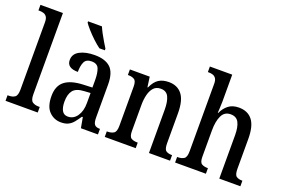

<svg xmlns="http://www.w3.org/2000/svg" viewBox="-101 -1093 2099 1429"><g transform="rotate(20 948.5 -378.0)"><path d="M13 0V-44H23Q52 -44 70.5 -57Q89 -70 89 -116V-650Q89 -679 79 -693Q69 -707 54 -711.5Q39 -716 23 -716H13V-760H191V-116Q191 -70 210 -57Q229 -44 258 -44H268V0Z M454 10Q399 10 360.5 -29Q322 -68 322 -151Q322 -231 370 -269Q418 -307 516 -311L587 -314V-373Q587 -428 574 -461.5Q561 -495 516 -495Q473 -495 459 -465Q445 -435 445 -386Q358 -386 358 -449Q358 -498 404.5 -522.5Q451 -547 522 -547Q605 -547 647 -508Q689 -469 689 -374V-115Q689 -74 701 -59Q713 -44 742 -44H745V0H610L595 -83H588Q569 -55 552 -34Q535 -13 512 -1.5Q489 10 454 10ZM488 -48Q533 -48 560.5 -88Q588 -128 588 -191V-271L540 -268Q476 -265 451.5 -234Q427 -203 427 -145Q427 -100 441.5 -74Q456 -48 488 -48ZM536 -606Q511 -624 480.5 -652.5Q450 -681 424.5 -710Q399 -739 388 -756V-766H498Q507 -744 521.5 -717Q536 -690 551.5 -664Q567 -638 579 -619V-606Z M799 0V-44H805Q834 -44 853.5 -56Q873 -68 873 -115V-425Q873 -469 854.5 -480.5Q836 -492 808 -492H803V-536H960L971 -456H975Q998 -507 1030 -527Q1062 -547 1109 -547Q1177 -547 1214 -500Q1251 -453 1251 -351V-115Q1251 -68 1267.5 -56Q1284 -44 1312 -44H1316V0H1149V-343Q1149 -407 1131.5 -443.5Q1114 -480 1069 -480Q1033 -480 1012.5 -457Q992 -434 983 -397Q974 -360 974 -318V-110Q974 -66 992.5 -55Q1011 -44 1039 -44H1044V0Z M1356 0V-44H1362Q1390 -44 1409.5 -56Q1429 -68 1429 -115V-650Q1429 -679 1419 -693Q1409 -707 1394 -711.5Q1379 -716 1363 -716H1355V-760H1532V-546Q1532 -518 1530 -490.5Q1528 -463 1528 -457H1532Q1549 -496 1581 -521.5Q1613 -547 1664 -547Q1734 -547 1771 -500Q1808 -453 1808 -351V-115Q1808 -68 1825 -56Q1842 -44 1871 -44H1873V0H1706V-343Q1706 -408 1687.5 -443.5Q1669 -479 1623 -479Q1574 -479 1553 -434.5Q1532 -390 1532 -318V-110Q1532 -66 1550.5 -55Q1569 -44 1598 -44H1600V0Z"/></g></svg>

Font: Noto Serif Tamil Condensed Medium
Style: Italic
Weight: 500
Width: 3
Italic angle: -12°
Designer: Indian Type Foundry, Tom Grace, and the Monotype Design Team
Foundry: Monotype Imaging Inc.
Version: Version 2.003; ttfautohint (v1.8.4.7-5d5b)